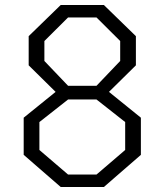

<svg xmlns="http://www.w3.org/2000/svg" viewBox="-20 -750 660 770"><path d="M75 -129V-278L203 -381.5L95 -488V-605L223.5 -730H396.5L525 -605V-488L417 -381.5L545 -278V-129L396.5 0H223.5ZM367 -50 482 -148.5V-260.5L367 -351H253L138 -260.5V-148.5L253 -50ZM367 -406 462 -505.5V-585.5L367 -680H253L158 -585.5V-505.5L253 -406Z"/></svg>

Font: Monaspace Krypton Var ExLight
Style: Regular
Weight: 200
Designer: Riley Cran and the Lettermatic Team
Version: Version 1.200 (Monaspace Krypton Var)